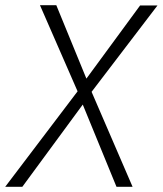

<svg xmlns="http://www.w3.org/2000/svg" viewBox="-25 -720 627 740"><path d="M515 -699H582L328 -366L486 0H424L294 -317L61 0H-5L274 -368L129 -700H192L308 -417Z"/></svg>

Font: Jost* Light
Style: Italic
Weight: 300
Italic angle: -10°
Version: Version 3.7